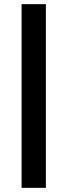

<svg xmlns="http://www.w3.org/2000/svg" viewBox="-20 -725 325 925"><path d="M84 180V-705H201V180Z"/></svg>

Font: Nunito Sans 10pt SemiCondensed
Style: Bold
Weight: 700
Width: 4
Designer: Vernon Adams
Foundry: Vernon Adams
Version: Version 3.101;gftools[0.9.27]